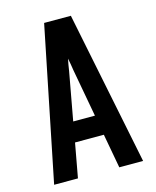

<svg xmlns="http://www.w3.org/2000/svg" viewBox="-111 -812 722 888"><g transform="rotate(-15 250.0 -367.5)"><path d="M37 0 186 -735H314L463 0H349L319 -164H181L151 0ZM198 -260H302L260 -490Q258 -504 255.5 -518.5Q253 -533 250 -547Q247 -533 244.5 -518.5Q242 -504 240 -490Z"/></g></svg>

Font: Iosevka Custom
Style: Bold
Weight: 700
Monospace: yes
Designer: Belleve Invis
Foundry: Belleve Invis
Version: Version 30.3.3; ttfautohint (v1.8.3)